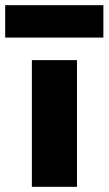

<svg xmlns="http://www.w3.org/2000/svg" viewBox="-72 -721 419 741"><path d="M-52 -701H327V-576H-52ZM51 0V-489H225V0Z"/></svg>

Font: Outfit ExtraBold
Style: Regular
Weight: 800
Designer: Rodrigo Fuenzalida
Foundry: fragTYPE
Version: Version 1.100;gftools[0.9.27]